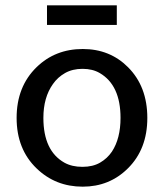

<svg xmlns="http://www.w3.org/2000/svg" viewBox="-20 -700 623 728"><path d="M43 -252.9Q43 -371.6 118.7 -445.3Q189.5 -514.2 293.9 -514.2Q396.5 -514.2 465.3 -445.3Q538.6 -372.1 538.6 -252.9Q538.6 -134.3 464.8 -61.5Q395 7.8 293.5 7.8Q190.4 7.8 118.7 -61.5Q43 -134.3 43 -252.9ZM144.5 -252.9Q144.5 -127.9 224.6 -83Q252.9 -67.4 292.5 -67.4Q332 -67.4 359.4 -83.3Q386.7 -99.1 404.3 -125Q437 -174.8 437 -252.9Q437 -377 358.4 -422.9Q331.1 -439 293 -439Q254.9 -439 226.8 -423.1Q198.7 -407.2 180.7 -381.3Q144.5 -330.6 144.5 -252.9ZM158.2 -679.7H422.9V-605.5H158.2Z"/></svg>

Font: Inder
Style: Regular
Weight: 400
Designer: Irina Smirnova
Foundry: Irina Smirnova
Version: Version 1.001